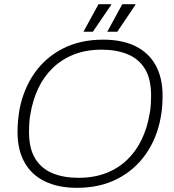

<svg xmlns="http://www.w3.org/2000/svg" viewBox="-20 -888 835 920"><path d="M349 12Q259 12 195 -19Q131 -50 97.5 -110Q64 -170 64 -256Q64 -284 66.5 -310Q69 -336 73 -361Q92 -461 144.5 -536.5Q197 -612 280.5 -655Q364 -698 474 -698Q565 -698 628.5 -667Q692 -636 725.5 -576Q759 -516 759 -430Q759 -403 757 -377Q755 -351 750 -325Q732 -226 679 -150Q626 -74 542.5 -31Q459 12 349 12ZM356 -36Q431 -36 489.5 -59Q548 -82 590.5 -123.5Q633 -165 659.5 -221Q686 -277 697 -343Q699 -354 700.5 -364.5Q702 -375 702.5 -386Q703 -397 703.5 -408Q704 -419 704 -430Q704 -510 674.5 -558Q645 -606 591.5 -628Q538 -650 467 -650Q393 -650 334.5 -627Q276 -604 233 -562.5Q190 -521 163.5 -465Q137 -409 126 -343Q124 -333 122.5 -322Q121 -311 120.5 -300Q120 -289 119.5 -278Q119 -267 119 -256Q119 -177 148.5 -128.5Q178 -80 231.5 -58Q285 -36 356 -36ZM494 -736 566 -868H629V-865L542 -736ZM380 -736 452 -868H513V-865L425 -736Z"/></svg>

Font: Archivo SemiBold Thin
Style: Italic
Weight: 250
Italic angle: -10°
Version: Version 2.001